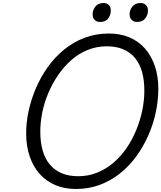

<svg xmlns="http://www.w3.org/2000/svg" viewBox="-20 -1238 1073 1277"><path d="M485 19Q410 19 349 -6.5Q288 -32 244.5 -80.5Q201 -129 177.5 -197.5Q154 -266 154 -351Q154 -424 170.5 -500.5Q187 -577 219 -651.5Q251 -726 297.5 -791.5Q344 -857 405.5 -907.5Q467 -958 542 -986.5Q617 -1015 705 -1015Q780 -1015 840.5 -989.5Q901 -964 943.5 -916Q986 -868 1009.5 -800Q1033 -732 1033 -648Q1033 -570 1016 -490.5Q999 -411 966 -336.5Q933 -262 886 -197.5Q839 -133 778 -84.5Q717 -36 643.5 -8.5Q570 19 485 19ZM500 -66Q568 -66 627 -90Q686 -114 735.5 -156.5Q785 -199 823 -255Q861 -311 887 -375Q913 -439 926.5 -505Q940 -571 940 -635Q940 -707 924 -762Q908 -817 876 -854.5Q844 -892 797.5 -911Q751 -930 690 -930Q623 -930 563.5 -906Q504 -882 455 -839Q406 -796 367.5 -740Q329 -684 302 -620.5Q275 -557 261.5 -491.5Q248 -426 248 -363Q248 -292 264 -236.5Q280 -181 311.5 -143.5Q343 -106 390 -86Q437 -66 500 -66ZM645 -1092Q624 -1092 610 -1105Q596 -1118 596 -1144Q596 -1171 614.5 -1194.5Q633 -1218 669 -1218Q689 -1218 703 -1205.5Q717 -1193 717 -1167Q717 -1140 700 -1116Q683 -1092 645 -1092ZM891 -1092Q871 -1092 856.5 -1105Q842 -1118 842 -1144Q842 -1171 860.5 -1194.5Q879 -1218 915 -1218Q935 -1218 949.5 -1205.5Q964 -1193 964 -1167Q964 -1140 946.5 -1116Q929 -1092 891 -1092Z"/></svg>

Font: Playwrite AU VIC
Style: Regular
Weight: 400
Designer: Veronika Burian, José Scaglione
Foundry: TypeTogether
Version: Version 1.002